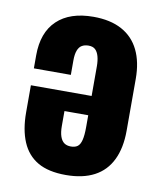

<svg xmlns="http://www.w3.org/2000/svg" viewBox="-72 -647 603 716"><g transform="rotate(10 230.0 -288.5)"><path d="M225 11Q159 11 118.5 -12.5Q78 -36 58.5 -82Q39 -128 39 -194V-296H269V-408Q269 -430 264.5 -446Q260 -462 251 -470.5Q242 -479 225 -479Q211 -479 200.5 -473Q190 -467 184.5 -452.5Q179 -438 179 -415V-360H39V-409Q39 -496 87.5 -542Q136 -588 225 -588Q289 -588 332.5 -564.5Q376 -541 398 -496Q420 -451 420 -387V-191Q420 -126 398 -80.5Q376 -35 332.5 -12Q289 11 225 11ZM225 -97Q241 -97 250.5 -104Q260 -111 264.5 -129Q269 -147 269 -178V-223H179V-167Q179 -142 184.5 -126.5Q190 -111 200 -104Q210 -97 225 -97Z"/></g></svg>

Font: Oswald SemiBold
Style: Regular
Weight: 600
Designer: Vernon Adams
Foundry: Vernon Adams
Version: Version 4.103;gftools[0.9.33.dev8+g029e19f]